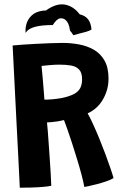

<svg xmlns="http://www.w3.org/2000/svg" viewBox="-20 -864 587 897"><path d="M72.5 13Q70 -43 65.8 -124.2Q61.5 -205.5 56.8 -298.2Q52 -391 47.5 -482.8Q43 -574.5 39 -651.5Q58.5 -653.5 87.2 -655.5Q116 -657.5 149.5 -659.2Q183 -661 215.2 -662.2Q247.5 -663.5 273 -663.5Q311.5 -663.5 349.2 -656.5Q387 -649.5 418.2 -631.8Q449.5 -614 468.2 -581.2Q487 -548.5 487 -496.5Q487 -445 461.2 -400Q435.5 -355 389.5 -334.5Q401 -314 415.2 -283Q429.5 -252 444 -216.5Q458.5 -181 471.8 -145.5Q485 -110 495.2 -80.2Q505.5 -50.5 510.5 -32Q497.5 -24 476.5 -16.8Q455.5 -9.5 433.2 -3.8Q411 2 394.5 5.5Q378 9 374 9.5Q370 -13.5 361 -47.5Q352 -81.5 340.2 -119.8Q328.5 -158 316.8 -194.5Q305 -231 294.8 -260Q284.5 -289 279 -303Q265 -299.5 249.8 -297Q234.5 -294.5 221.2 -293.5Q208 -292.5 199.5 -292Q201 -281 203 -254.8Q205 -228.5 207.5 -193.5Q210 -158.5 212.5 -121.2Q215 -84 217 -51Q219 -18 219.5 4Q202 7.5 176.8 9.5Q151.5 11.5 124 12.2Q96.5 13 72.5 13ZM187.5 -398.5Q205.5 -398.5 223.5 -400Q241.5 -401.5 266 -405.5Q303 -413 324.5 -424.2Q346 -435.5 354.8 -452.5Q363.5 -469.5 363.5 -493Q363.5 -524.5 349.5 -539.2Q335.5 -554 311.5 -558Q287.5 -562 257.5 -562Q249.5 -562 237.2 -561.5Q225 -561 212.2 -559.8Q199.5 -558.5 189 -557.5Q178.5 -556.5 174 -556Q175 -547.5 176.5 -531.2Q178 -515 179.8 -495.2Q181.5 -475.5 183 -456Q184.5 -436.5 185.8 -421Q187 -405.5 187.5 -398.5ZM99.5 -710.5Q96.5 -756 121.5 -785Q146.5 -814 194.5 -815Q243 -849.5 283 -842.5Q323 -835.5 352.5 -797Q379.5 -790.5 392.2 -773Q405 -755.5 407.5 -726Q398.5 -720 382.5 -715.5Q366.5 -711 350 -707Q333.5 -703 322.5 -699.5Q318.5 -706 315 -711.2Q311.5 -716.5 307 -721Q304.5 -741 299.2 -752.5Q294 -764 287 -770Q276.5 -780 261 -778.2Q245.5 -776.5 226.5 -747Q175 -747 143.2 -738.5Q111.5 -730 99.5 -710.5Z"/></svg>

Font: Grandstander Thin SemiBold
Style: Regular
Weight: 600
Version: Version 1.200